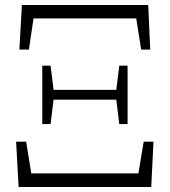

<svg xmlns="http://www.w3.org/2000/svg" viewBox="-20 -743 675 763"><path d="M54 0 44 -180H84L113 0L81 -54H554L521 0L551 -180H590L581 0ZM148 -250V-482H181L194 -377V-356L181 -250ZM172 -347V-386H462V-347ZM454 -250 441 -356V-377L454 -482H487V-250ZM57 -546 67 -723H569L577 -546H541L513 -723L541 -670H94L121 -723L95 -546Z"/></svg>

Font: Noto Serif HK ExtraLight
Style: Regular
Weight: 200
Designer: Ryoko NISHIZUKA 西塚涼子 (kana & ideographs); Frank Grießhammer (Latin, Greek & Cyrillic); Wenlong ZHANG 张文龙 (bopomofo); San
Foundry: Adobe
Version: Version 2.002-H1;hotconv 1.1.0;makeotfexe 2.6.0